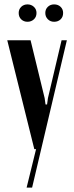

<svg xmlns="http://www.w3.org/2000/svg" viewBox="-20 -678 337 873"><path d="M119 -495 183 -232 187 -203H194L198 -232L260 -495H284L126 175H101L144 0H136L13 -495ZM65 -619Q65 -636 76.5 -647Q88 -658 105 -658Q122 -658 134 -647Q146 -636 146 -619Q146 -601 134 -590Q122 -579 105 -579Q88 -579 76.5 -590Q65 -601 65 -619ZM186 -619Q186 -636 197.5 -647Q209 -658 226 -658Q244 -658 255.5 -647Q267 -636 267 -619Q267 -601 255.5 -590Q244 -579 226 -579Q209 -579 197.5 -590.5Q186 -602 186 -619Z"/></svg>

Font: Moniqa Extra Bold Narrow Heading
Style: Regular
Weight: 800
Width: 4
Designer: Rajesh Rajput
Foundry: Rajesh Rajput
Version: Version 1.000;December 15, 2022;FontCreator 14.0.0.2794 32-b